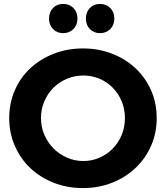

<svg xmlns="http://www.w3.org/2000/svg" viewBox="-20 -952 846 979"><path d="M302 -932Q334 -932 354.5 -911Q375 -890 375 -857Q375 -825 354.5 -804Q334 -783 302 -783Q270 -783 250 -804Q230 -825 230 -857Q230 -890 250 -911Q270 -932 302 -932ZM490 -932Q522 -932 542.5 -911Q563 -890 563 -857Q563 -825 542.5 -804Q522 -783 490 -783Q458 -783 438 -804Q418 -825 418 -857Q418 -890 438 -911Q458 -932 490 -932ZM403 -705Q483 -705 552 -678Q621 -651 671.5 -603.5Q722 -556 750.5 -491Q779 -426 779 -350Q779 -274 750.5 -209Q722 -144 671.5 -96Q621 -48 552 -20.5Q483 7 403 7Q323 7 254 -20Q185 -47 134.5 -95Q84 -143 55.5 -208.5Q27 -274 27 -350Q27 -426 55.5 -491.5Q84 -557 134.5 -604Q185 -651 254 -678Q323 -705 403 -705ZM405 -567Q361 -567 321.5 -550.5Q282 -534 252.5 -504.5Q223 -475 206 -435.5Q189 -396 189 -350Q189 -304 206.5 -264Q224 -224 253.5 -194.5Q283 -165 322 -148Q361 -131 405 -131Q449 -131 487.5 -148Q526 -165 555 -194.5Q584 -224 600.5 -264Q617 -304 617 -350Q617 -396 600.5 -435.5Q584 -475 555 -504.5Q526 -534 487.5 -550.5Q449 -567 405 -567Z"/></svg>

Font: Montserrat Semi Bold
Style: Regular
Weight: 600
Designer: Julieta Ulanovsky
Foundry: Julieta Ulanovsky
Version: Version 3.001 September 28, 2015